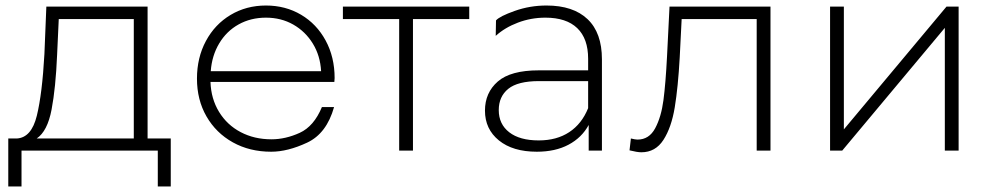

<svg xmlns="http://www.w3.org/2000/svg" viewBox="-20 -546 3603 696"><path d="M599 -44V130H552V0H58V130H10V-44H41Q94 -47 113.5 -126.5Q133 -206 141 -350L148 -522H515V-44ZM187 -347Q182 -228 167 -149Q152 -70 113 -44H465V-477H193Z M1192 -249H743Q745 -188 774 -140.5Q803 -93 852.5 -67Q902 -41 964 -41Q1015 -41 1066.5 -64.5Q1118 -88 1147 -158H1191Q1164 -62 1093.5 -29Q1023 4 963 4Q885 4 824 -30Q763 -64 728.5 -124Q694 -184 694 -261Q694 -337 726.5 -397.5Q759 -458 816 -492Q873 -526 944 -526Q1015 -526 1071.5 -492.5Q1128 -459 1160.5 -399Q1193 -339 1193 -263ZM944 -482Q889 -482 845 -457.5Q801 -433 774.5 -388.5Q748 -344 744 -288H1144Q1141 -344 1114 -388Q1087 -432 1043 -457Q999 -482 944 -482Z M1681 -477H1477V0H1427V-477H1223V-522H1681Z M1961 -526Q2058 -526 2110 -476.5Q2162 -427 2162 -331V0H2114V-93Q2089 -47 2041 -21.5Q1993 4 1926 4Q1839 4 1788.5 -37Q1738 -78 1738 -145Q1738 -210 1784.5 -250.5Q1831 -291 1933 -291H2112V-333Q2112 -406 2072.5 -444Q2033 -482 1957 -482Q1905 -482 1857.5 -464Q1810 -446 1777 -416L1778 -472Q1791 -487 1846 -506.5Q1901 -526 1961 -526ZM1933 -37Q1998 -37 2043.5 -67Q2089 -97 2112 -154V-252H1934Q1857 -252 1822.5 -224Q1788 -196 1788 -147Q1788 -96 1826 -66.5Q1864 -37 1933 -37Z M2773 -522V0H2723V-477H2451L2444 -338Q2438 -230 2426 -157Q2414 -84 2385 -39Q2356 6 2305 6Q2290 6 2262 -1L2267 -44Q2283 -40 2291 -40Q2333 -40 2355 -81Q2377 -122 2385 -183Q2393 -244 2398 -342L2407 -522Z M2989 -522H3039V-77L3411 -522H3455V0H3405V-445L3033 0H2989Z"/></svg>

Font: Hilab Light
Style: Regular
Weight: 300
Designer: Cristianderson Lima
Foundry: Cristianderson
Version: Version 1.0